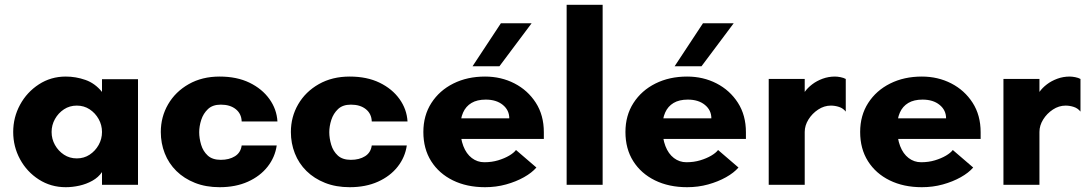

<svg xmlns="http://www.w3.org/2000/svg" viewBox="-20 -770 4547 800"><path d="M254 10Q192 10 142 -22Q92 -54 63.5 -106.5Q35 -159 35 -220Q35 -281 63.5 -333.5Q92 -386 142 -418.5Q192 -451 254 -451Q296 -451 336 -437Q376 -423 405 -387V-440H555V0H405V-53Q390 -31 365 -17Q340 -3 311 3.5Q282 10 254 10ZM300 -110Q330 -110 353.5 -125.5Q377 -141 391 -166Q405 -191 405 -220Q405 -249 391 -274Q377 -299 353.5 -314.5Q330 -330 300 -330Q270 -330 246.5 -314.5Q223 -299 209 -274Q195 -249 195 -220Q195 -191 209 -166Q223 -141 246.5 -125.5Q270 -110 300 -110Z M895 10Q838 10 792.5 -8Q747 -26 715 -57.5Q683 -89 666.5 -131Q650 -173 650 -220Q650 -283 680.5 -335.5Q711 -388 766.5 -419.5Q822 -451 895 -451Q967 -451 1019.5 -425.5Q1072 -400 1102.5 -357.5Q1133 -315 1136 -264H987Q986 -296 962.5 -315Q939 -334 900 -334Q866 -334 846.5 -315.5Q827 -297 818.5 -270.5Q810 -244 810 -219Q810 -194 818 -167Q826 -140 845.5 -122Q865 -104 900 -104Q935 -104 959 -119Q983 -134 987 -164H1133Q1126 -115 1095 -75.5Q1064 -36 1013 -13Q962 10 895 10Z M1437 10Q1380 10 1334.5 -8Q1289 -26 1257 -57.5Q1225 -89 1208.5 -131Q1192 -173 1192 -220Q1192 -283 1222.5 -335.5Q1253 -388 1308.5 -419.5Q1364 -451 1437 -451Q1509 -451 1561.5 -425.5Q1614 -400 1644.5 -357.5Q1675 -315 1678 -264H1529Q1528 -296 1504.5 -315Q1481 -334 1442 -334Q1408 -334 1388.5 -315.5Q1369 -297 1360.5 -270.5Q1352 -244 1352 -219Q1352 -194 1360 -167Q1368 -140 1387.5 -122Q1407 -104 1442 -104Q1477 -104 1501 -119Q1525 -134 1529 -164H1675Q1668 -115 1637 -75.5Q1606 -36 1555 -13Q1504 10 1437 10Z M2001 10Q1925 10 1867 -18.5Q1809 -47 1776.5 -98.5Q1744 -150 1744 -220Q1744 -289 1777.5 -341Q1811 -393 1869 -422Q1927 -451 2001 -451Q2068 -451 2123.5 -422.5Q2179 -394 2212.5 -342Q2246 -290 2246 -219V-191H1873V-277H2102Q2102 -311 2075 -333Q2048 -355 2004 -355Q1968 -355 1944.5 -341Q1921 -327 1909.5 -301Q1898 -275 1898 -239Q1898 -194 1910.5 -161.5Q1923 -129 1946 -111.5Q1969 -94 1998 -94Q2029 -94 2055.5 -102Q2082 -110 2101.5 -121.5Q2121 -133 2130 -145L2215 -72Q2196 -50 2163 -31.5Q2130 -13 2088.5 -1.5Q2047 10 2001 10ZM1949 -494 2067 -673H2195L2061 -494Z M2341 0V-750H2491V0Z M2843 10Q2767 10 2709 -18.5Q2651 -47 2618.5 -98.5Q2586 -150 2586 -220Q2586 -289 2619.5 -341Q2653 -393 2711 -422Q2769 -451 2843 -451Q2910 -451 2965.5 -422.5Q3021 -394 3054.5 -342Q3088 -290 3088 -219V-191H2715V-277H2944Q2944 -311 2917 -333Q2890 -355 2846 -355Q2810 -355 2786.5 -341Q2763 -327 2751.5 -301Q2740 -275 2740 -239Q2740 -194 2752.5 -161.5Q2765 -129 2788 -111.5Q2811 -94 2840 -94Q2871 -94 2897.5 -102Q2924 -110 2943.5 -121.5Q2963 -133 2972 -145L3057 -72Q3038 -50 3005 -31.5Q2972 -13 2930.5 -1.5Q2889 10 2843 10ZM2791 -494 2909 -673H3037L2903 -494Z M3183 0V-441H3333V-387Q3345 -404 3364 -418.5Q3383 -433 3407.5 -442Q3432 -451 3459 -451Q3469 -451 3482 -448.5Q3495 -446 3504 -441V-305Q3493 -319 3476 -324.5Q3459 -330 3442 -330Q3414 -330 3389 -313.5Q3364 -297 3348.5 -272Q3333 -247 3333 -220V0Z M3821 10Q3745 10 3687 -18.5Q3629 -47 3596.5 -98.5Q3564 -150 3564 -220Q3564 -289 3597.5 -341Q3631 -393 3689 -422Q3747 -451 3821 -451Q3888 -451 3943.5 -422.5Q3999 -394 4032.5 -342Q4066 -290 4066 -219V-191H3693V-277H3922Q3922 -311 3895 -333Q3868 -355 3824 -355Q3788 -355 3764.5 -341Q3741 -327 3729.5 -301Q3718 -275 3718 -239Q3718 -194 3730.5 -161.5Q3743 -129 3766 -111.5Q3789 -94 3818 -94Q3849 -94 3875.5 -102Q3902 -110 3921.5 -121.5Q3941 -133 3950 -145L4035 -72Q4016 -50 3983 -31.5Q3950 -13 3908.5 -1.5Q3867 10 3821 10Z M4161 0V-441H4311V-387Q4323 -404 4342 -418.5Q4361 -433 4385.5 -442Q4410 -451 4437 -451Q4447 -451 4460 -448.5Q4473 -446 4482 -441V-305Q4471 -319 4454 -324.5Q4437 -330 4420 -330Q4392 -330 4367 -313.5Q4342 -297 4326.5 -272Q4311 -247 4311 -220V0Z"/></svg>

Font: Teachers
Style: Bold
Weight: 700
Designer: Alfredo Marco Pradil, Chank Diesel
Version: Version 1.001